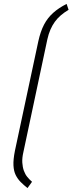

<svg xmlns="http://www.w3.org/2000/svg" viewBox="-20 -837 369 977"><path d="M329 -787 319 -817Q279 -797 250.5 -771.5Q222 -746 204 -711.5Q186 -677 175 -627L56 -70Q47 -25 48.5 4.5Q50 34 60 54Q70 74 85.5 89.5Q101 105 120 120L143 88Q130 77 119 63.5Q108 50 101.5 32Q95 14 93.5 -9.5Q92 -33 99 -63L221 -637Q227 -664 236.5 -686Q246 -708 259 -726Q272 -744 289.5 -759Q307 -774 329 -787Z"/></svg>

Font: Advent Pro Light
Style: Italic
Weight: 300
Italic angle: -12°
Version: Version 3.000